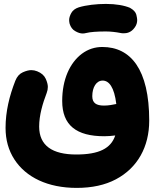

<svg xmlns="http://www.w3.org/2000/svg" viewBox="-20 -647 772 960"><path d="M328.1 -528.3C333.5 -511.2 342.8 -498.5 356.4 -491.2C369.6 -483.4 382.3 -479.5 393.6 -479.5C398.9 -479.5 404.8 -480.5 410.6 -481.9C431.6 -487.3 466.3 -489.7 509.8 -489.7C532.7 -489.7 561.5 -486.3 580.6 -482.4C586.4 -481 592.3 -480.5 597.7 -480.5C613.8 -480.5 635.7 -483.9 653.8 -509.8C662.1 -521 666 -533.7 666 -546.9C666 -552.2 664.6 -561 661.6 -573.7C658.2 -586.4 647.9 -597.7 629.9 -607.9C602.1 -619.6 560.5 -627.4 509.8 -627.4C462.4 -627.4 411.1 -621.6 374 -610.4C356 -604.5 343.8 -595.2 336.4 -582C329.1 -568.8 325.7 -557.1 325.7 -546.4C325.7 -540.5 326.7 -534.7 328.1 -528.3ZM7.8 -7.8C7.8 52.2 22.5 104.5 51.8 149.9C109.9 239.7 218.8 292.5 363.3 292.5C439.9 292.5 505.4 278.3 559.6 249.5C667.5 192.4 726.1 87.4 726.1 -43.9C726.1 -300.8 633.3 -412.1 491.7 -412.1C454.1 -412.1 419.9 -400.9 389.6 -378.4C329.1 -333 291 -249.5 291 -142.1C291 -20.5 362.3 34.2 501.5 34.2C519 34.2 537.1 32.7 556.2 30.3C534.7 95.2 475.1 125.5 361.3 125.5C241.7 125.5 175.8 81.1 175.8 -14.2C175.8 -70.8 193.4 -129.9 213.4 -182.1C217.3 -192.4 219.2 -202.1 219.2 -212.4C219.2 -223.6 215.8 -237.3 208.5 -253.4C201.2 -269.5 187 -282.2 166 -290.5C156.2 -294.4 146.5 -296.4 136.2 -296.4C125 -296.4 110.8 -293 94.2 -285.6C77.6 -278.3 64.9 -264.2 56.6 -243.2C26.9 -167 7.8 -89.4 7.8 -7.8ZM441.4 -166C441.4 -210.9 461.9 -244.1 493.2 -244.1C524.9 -244.1 551.3 -211.4 561.5 -127C544.4 -123.5 523.4 -119.1 500 -119.1C460.9 -119.1 441.4 -132.3 441.4 -166Z"/></svg>

Font: Mikhak Black
Style: Regular
Weight: 900
Designer: Amin Abedi
Version: Version 3.2